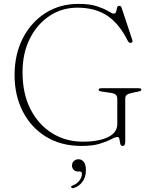

<svg xmlns="http://www.w3.org/2000/svg" viewBox="-20 -734 782 988"><path d="M624.5 -5Q624.5 17 611.5 17Q601.5 17 598.8 5.5Q596 -6 594.5 -17.5Q593 -29 585 -29Q573.5 -29 552 -17.5Q530.5 -6 493.8 5.5Q457 17 399.5 17Q293.5 17 216.2 -30.8Q139 -78.5 97 -161Q55 -243.5 55 -347.5Q55 -454 97.2 -536.8Q139.5 -619.5 213.8 -666.8Q288 -714 383.5 -714Q442.5 -714 479.8 -701.5Q517 -689 537 -676.5Q557 -664 565 -664Q575.5 -664 577.8 -674Q580 -684 582.2 -694Q584.5 -704 594.5 -704Q602.5 -704 606 -693.5L660.5 -529Q666 -513.5 651.5 -513.5Q643 -513.5 638 -523Q593.5 -612.5 531.5 -653.5Q469.5 -694.5 378 -694.5Q299.5 -694.5 235.8 -652.8Q172 -611 134 -536.2Q96 -461.5 96 -362Q96 -251.5 137.2 -171.5Q178.5 -91.5 248.8 -48.2Q319 -5 406 -5Q487.5 -5 535.5 -28.2Q583.5 -51.5 583.5 -95.5V-225.5Q583.5 -239.5 576 -246.5Q568.5 -253.5 547.5 -256.5L503.5 -263Q487.5 -265 487.5 -272.5Q487.5 -280 502 -280H693.5Q707.5 -280 707.5 -272.5Q707.5 -266 692 -263L661 -256.5Q640 -252 632.2 -245.8Q624.5 -239.5 624.5 -225.5ZM382 148.5Q367 148.5 358.8 139.5Q350.5 130.5 350.5 118Q350.5 103.5 360.2 94.5Q370 85.5 384 85.5Q400 85.5 411 98.8Q422 112 422 142.5Q422 177.5 404.5 201.2Q387 225 359.5 233.5Q350 236.5 347 230Q343.5 223 353.5 220.5Q375.5 212.5 388.5 195.5Q401.5 178.5 401.5 160Q401.5 148.5 390.5 148.5Z"/></svg>

Font: Fraunces 9pt S000 Thin
Style: Regular
Weight: 100
Version: Version 1.000; ttfautohint (v1.8.3)